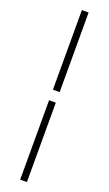

<svg xmlns="http://www.w3.org/2000/svg" viewBox="-207 -867 669 1179"><g transform="rotate(20 127.0 -277.0)"><path d="M105 -311V-831H149V-311ZM105 277V-242H149V277Z"/></g></svg>

Font: Noto Sans TC Thin Light
Style: Regular
Weight: 300
Version: Version 2.004-H2;hotconv 1.0.118;makeotfexe 2.5.65603